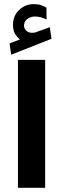

<svg xmlns="http://www.w3.org/2000/svg" viewBox="-20 -910 305 930"><path d="M76.7 -719.2Q60.1 -732.4 51.5 -748.5Q43 -764.6 43 -790.5Q43 -834 73.2 -862.1Q103.5 -890.1 142.1 -890.1Q163.1 -890.1 177 -885.7Q190.9 -881.3 205.1 -873L205.6 -815.4Q176.8 -830.1 148.9 -830.1Q129.4 -830.1 112.8 -818.4Q96.2 -806.6 96.2 -784.2Q96.7 -771 108.9 -759.8Q121.1 -748.5 147 -752Q147 -752 150.9 -752.9L221.2 -778.3L229.5 -722.2L34.2 -645L26.4 -699.7ZM198.7 -620.1V-0.5H66.9V-620.1Z"/></svg>

Font: Vazirmatn FD ExtraBold
Style: Regular
Weight: 800
Designer: Saber Rastikerdar
Foundry: Saber Rastikerdar
Version: Version 33.003